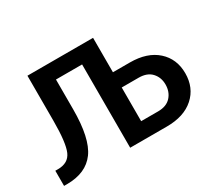

<svg xmlns="http://www.w3.org/2000/svg" viewBox="-134 -955 1327 1200"><g transform="rotate(-30 529.5 -355.5)"><path d="M640.1 -710.9V-462.4H762.2Q886.7 -462.4 957.8 -398.7Q1028.8 -335 1028.8 -231.4Q1028.8 -127 957.8 -63.5Q886.7 0 762.2 0H497.6V-601.1H309.1V-387.2Q309.1 -177.2 244.1 -88.6Q179.2 0 41.5 0H20.5V-109.4H40Q114.7 -109.4 140.6 -168.2Q166.5 -227.1 166.5 -387.2V-710.9ZM640.1 -352.5V-109.4H762.2Q823.2 -109.4 855 -144.5Q886.7 -179.7 886.7 -232.4Q886.7 -283.2 855 -317.9Q823.2 -352.5 762.2 -352.5Z"/></g></svg>

Font: Roboto Web
Style: Bold
Weight: 700
Designer: Google
Version: Version 1.200310; 2013